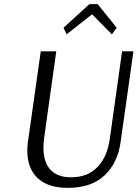

<svg xmlns="http://www.w3.org/2000/svg" viewBox="-20 -898 665 928"><path d="M544 -764 521 -732 425 -829 302 -732 287 -764 412 -878H452ZM308 10Q211 10 161.5 -37.5Q112 -85 112 -169Q112 -190 115 -212L177 -650H252L193 -229Q190 -205 190 -184Q190 -114 224 -77.5Q258 -41 324 -41Q403 -41 451 -90.5Q499 -140 511 -229L570 -650H625L563 -212Q549 -110 485 -50Q421 10 308 10Z"/></svg>

Font: Arsenal
Style: Italic
Weight: 400
Italic angle: -9.10001°
Designer: Andrij Shevchenko
Foundry: Stairsfor
Version: Version 2.001;PS 002.001;hotconv 1.0.88;makeotf.lib2.5.64775